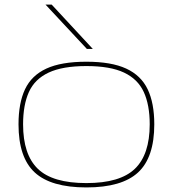

<svg xmlns="http://www.w3.org/2000/svg" viewBox="-20 -810 755 840"><path d="M61 -266Q61 -359 89.5 -419.5Q118 -480 183 -510Q248 -540 358 -540Q467 -540 532 -510Q597 -480 626 -419.5Q655 -359 655 -266Q655 -121 584 -55.5Q513 10 358 10Q203 10 132 -55.5Q61 -121 61 -266ZM81 -266Q81 -134 145.5 -71.5Q210 -9 358 -9Q505 -9 570 -71.5Q635 -134 635 -266Q635 -351 609 -407.5Q583 -464 522.5 -492.5Q462 -521 358 -521Q254 -521 193 -492.5Q132 -464 106.5 -407.5Q81 -351 81 -266ZM360 -596 179 -790H206L386 -596Z"/></svg>

Font: Georama Extended Thin
Style: Regular
Weight: 100
Width: 7
Designer: Jean-Baptiste Levee
Foundry: Production Type
Version: Version 1.000